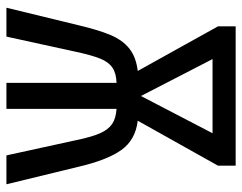

<svg xmlns="http://www.w3.org/2000/svg" viewBox="-98 -656 754 598"><g transform="rotate(90 279.0 -357.0)"><path d="M496 -659 356 -409Q416 -402 447.5 -357.5Q479 -313 500 -222L554 0H464L417 -215Q407 -264 395.5 -290.5Q384 -317 366.5 -329Q349 -341 319 -343V0H238V-343Q208 -342 190.5 -330Q173 -318 162.5 -292Q152 -266 141 -215L94 0H4L58 -222Q73 -286 89 -324Q105 -362 131.5 -383Q158 -404 201 -409L62 -659V-714H496ZM164 -642 279 -419 395 -642Z"/></g></svg>

Font: Noto Sans UI Cond
Style: Regular
Weight: 400
Width: 3
Designer: Monotype Design Team
Foundry: Monotype Imaging Inc.
Version: Version 1.001